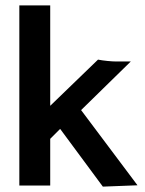

<svg xmlns="http://www.w3.org/2000/svg" viewBox="-20 -691 540 715"><path d="M363 4 204 -211 167 -174V0H52V-671H167V-297L345 -469Q360 -466 380 -464Q400 -462 413 -462H467L282 -281L492 -1Z"/></svg>

Font: Inconsolata
Style: Bold
Weight: 700
Monospace: yes
Designer: Raph Levien, Cyreal, Brenton Simpson
Foundry: Raph Levien, Cyreal, Google
Version: Version 3.100; ttfautohint (v1.8.4.7-5d5b)